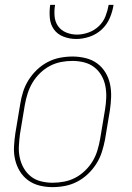

<svg xmlns="http://www.w3.org/2000/svg" viewBox="-20 -760 540 788"><path d="M195 8Q168 8 142 1.5Q116 -5 95.5 -20Q75 -35 61.5 -57Q48 -79 42 -105Q36 -131 37.5 -158.5Q39 -186 43 -213L63 -333Q67 -359 75 -384Q83 -409 97.5 -432Q112 -455 132 -474Q152 -493 176 -505.5Q200 -518 226 -523Q252 -528 278 -528Q305 -528 331.5 -521.5Q358 -515 378.5 -500Q399 -485 412.5 -463Q426 -441 431.5 -415Q437 -389 436 -361.5Q435 -334 431 -307L411 -187Q406 -161 398 -136Q390 -111 375.5 -88Q361 -65 341 -46Q321 -27 297 -14.5Q273 -2 247 3Q221 8 195 8ZM196 -10Q219 -10 243 -14.5Q267 -19 289 -30.5Q311 -42 329.5 -60Q348 -78 360.5 -99Q373 -120 380 -143.5Q387 -167 391 -190L411 -310Q415 -334 416 -358.5Q417 -383 412.5 -406.5Q408 -430 396.5 -450Q385 -470 367 -484Q349 -498 325.5 -504Q302 -510 277 -510Q254 -510 230.5 -505.5Q207 -501 185 -489.5Q163 -478 144.5 -460Q126 -442 113.5 -421Q101 -400 93.5 -376.5Q86 -353 82 -330L62 -210Q59 -186 57.5 -161.5Q56 -137 61 -113.5Q66 -90 77.5 -70Q89 -50 106.5 -36Q124 -22 147.5 -16Q171 -10 196 -10ZM293 -600Q266 -600 241 -609.5Q216 -619 201.5 -639Q187 -659 184.5 -686Q182 -713 186 -740H206Q202 -717 204 -693.5Q206 -670 218.5 -652.5Q231 -635 252 -626.5Q273 -618 296 -618Q319 -618 343 -626.5Q367 -635 385.5 -652.5Q404 -670 413 -693.5Q422 -717 426 -740H446Q442 -713 430.5 -686Q419 -659 397.5 -639Q376 -619 348 -609.5Q320 -600 293 -600Z"/></svg>

Font: Iosevka Term Curly Th Obl
Style: Regular
Weight: 100
Italic angle: -9°
Designer: Belleve Invis
Foundry: Belleve Invis
Version: Version 32.3.0